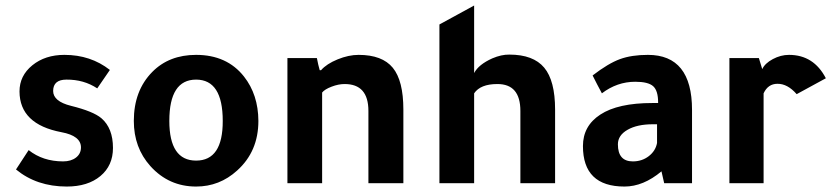

<svg xmlns="http://www.w3.org/2000/svg" viewBox="-20 -665 3018 697"><path d="M333 -344.2Q284.2 -376.5 221.2 -376Q173.3 -376 172.9 -335Q172.9 -296.9 237.8 -280.8Q318.8 -260.7 348.1 -235.8Q390.1 -199.7 390.1 -127.9Q390.1 -64 344.5 -25.9Q298.8 12.2 222.2 12.2Q113.3 12.2 38.1 -49.8L84 -120.1Q135.7 -79.1 209 -79.1Q237.8 -79.1 255.9 -93Q273.9 -106.9 273.9 -129.9Q273.9 -171.9 203.1 -185.1Q51.3 -213.9 50.8 -333Q50.8 -390.1 97.4 -428Q144 -465.8 213.9 -465.8Q309.1 -465.8 378.9 -411.1Z M691.9 -465.8Q803.7 -465.8 865.7 -387.2Q917.5 -321.3 918 -226.1Q918 -115.2 840.8 -45.9Q776.9 12.2 691.9 12.2Q592.8 12.2 525.9 -62Q465.8 -128.9 465.8 -226.1Q465.8 -335.9 532.7 -403.8Q593.8 -465.8 691.9 -465.8ZM691.9 -82Q789.1 -82 788.6 -226.1Q788.6 -376 691.9 -376Q594.7 -376 594.7 -226.1Q594.7 -82 691.9 -82Z M1145.5 -410.2Q1165.5 -433.1 1205.6 -449.5Q1245.6 -465.8 1281.7 -465.8Q1367.7 -465.8 1406 -418.9Q1444.3 -372.1 1444.3 -267.1V0H1317.4V-262.2Q1317.4 -360.4 1230.5 -359.9Q1208.5 -359.9 1183.6 -350.3Q1158.7 -340.8 1149.4 -329.1V0H1023.4V-454.1H1130.4Q1135.3 -428.2 1140.6 -410.2Z M1575.2 -576.2 1701.2 -645V-399.9Q1717.3 -430.7 1767.1 -453.1Q1800.3 -467.3 1829.1 -466.8Q1916 -466.8 1955.6 -419.4Q1995.1 -372.1 1995.1 -267.1V0H1869.1V-262.2Q1869.1 -360.4 1785.2 -359.9Q1724.1 -359.9 1701.2 -326.2V0H1575.2Z M2492.2 0H2391.1L2381.3 -43Q2315.4 12.2 2247.1 12.2Q2096.2 12.2 2096.2 -134.8Q2096.2 -208 2159.2 -249Q2223.1 -291 2348.1 -291H2369.1V-293Q2369.1 -335.9 2351.1 -352.1Q2333 -368.2 2286.1 -368.2Q2220.2 -368.2 2165 -326.2Q2147 -359.4 2131.3 -391.1Q2188.5 -435.1 2230.7 -450.4Q2272.9 -465.8 2332 -465.8Q2492.2 -465.8 2492.2 -266.1ZM2365.2 -213.9H2350.1Q2293 -213.9 2258.1 -193.8Q2223.1 -173.8 2223.1 -141.1Q2223.1 -79.1 2277.3 -79.1Q2310.5 -79.1 2335.2 -98.1Q2359.9 -117.2 2365.2 -146Z M2734.9 -454.1 2747.1 -414.1Q2756.8 -435.1 2785.4 -450.4Q2814 -465.8 2844.2 -465.8Q2934.1 -465.8 2978 -380.9L2872.1 -323.2Q2838.9 -361.3 2802.2 -360.8Q2768.1 -360.8 2752 -326.2V0H2627.9V-454.1Z"/></svg>

Font: Tajawal
Style: Bold
Weight: 700
Designer: Boutros Fonts
Foundry: Created by Boutros International 2017
Version: Version 1.700